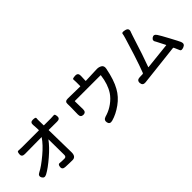

<svg xmlns="http://www.w3.org/2000/svg" viewBox="113 -1767 2773 2773"><g transform="rotate(-45 1500.0 -380.0)"><path d="M606 35Q575 35 544 34L464 31Q403 29 408 -22Q413 -72 443 -67.5Q473 -63 538 -63Q575 -63 575 -103L572 -420Q572 -425 569 -421Q504 -333 391 -236Q270 -132 189 -89Q136 -61 112 -108Q88 -155 143 -181Q217 -217 345 -324Q462 -422 523 -513Q526 -517 521 -517L181 -514Q119 -514 123 -566Q126 -619 147 -616Q168 -613 219 -613H563Q568 -613 568 -618L566 -671Q565 -700 562 -729Q557 -785 613 -784Q669 -783 666 -763.5Q663 -744 664 -731Q665 -700 665 -669L666 -618Q666 -613 671 -613H809Q853 -613 874 -616Q895 -619 898 -567Q902 -515 840 -516L673 -517Q668 -517 668 -512L676 -55Q676 35 606 35Z M1413 37Q1354 53 1342 0Q1331 -54 1386 -72L1418 -82Q1490 -106 1556 -154Q1627 -206 1670 -270Q1741 -379 1761 -541Q1762 -546 1757 -546H1235Q1230 -546 1230 -541L1233 -377Q1234 -317 1179 -317Q1125 -317 1126 -377L1129 -534Q1129 -563 1128 -592Q1125 -644 1186 -643L1435 -639Q1440 -639 1440 -644V-725Q1440 -766 1437.5 -782Q1435 -798 1494 -801Q1554 -804 1552 -742L1548 -644Q1548 -639 1553 -639L1784 -648Q1825 -649 1860 -628Q1894 -606 1884 -554Q1846 -359 1781 -245Q1724 -141 1620 -66Q1516 9 1413 37Z M2889 14Q2835 35 2824.5 7Q2814 -21 2788 -77Q2784 -86 2774 -85L2145 -14Q2085 -8 2080 -66Q2076 -124 2137 -126L2199 -128Q2210 -128 2214 -139Q2249 -227 2310 -415L2389 -671Q2404 -721 2407 -745.5Q2410 -770 2471 -755Q2533 -740 2511 -682L2508 -675Q2498 -648 2489 -620Q2387 -296 2329 -143Q2327 -138 2332 -139L2734 -182Q2739 -183 2737 -187Q2673 -315 2669 -320Q2633 -368 2675 -398Q2717 -428 2750 -378Q2775 -341 2842.5 -215Q2910 -89 2921 -63Q2943 -7 2889 14Z"/></g></svg>

Font: Resource Han Rounded KR Medium
Style: Regular
Weight: 500
Designer: Cyano Hao (round all glyphs); Ryoko NISHIZUKA 西塚涼子 (kana, bopomofo & ideographs); Paul D. Hunt (Latin, Greek & Cyrillic)
Foundry: Cyano Hao
Version: 0.990